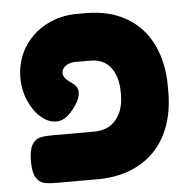

<svg xmlns="http://www.w3.org/2000/svg" viewBox="-48 -668 710 716"><g transform="rotate(-5 307.5 -310.5)"><path d="M580 -321V-302Q580 -210 545.5 -142Q511 -74 445 -37Q379 0 288 0H136Q104 0 87 -4.5Q70 -9 58.5 -28Q47 -47 47 -89Q47 -130 58.5 -149.5Q70 -169 87.5 -173.5Q105 -178 137 -178H291Q344 -178 373.5 -213Q403 -248 403 -305V-318Q403 -373 377 -408Q351 -443 300 -443H243Q222 -443 207.5 -432Q193 -421 193 -406Q193 -390 210 -377L231 -361Q247 -348 247 -330Q247 -307 228.5 -280.5Q210 -254 195 -243Q177 -228 154 -228Q125 -228 97.5 -251.5Q70 -275 52.5 -315Q35 -355 35 -402Q35 -464 65.5 -514Q96 -564 149 -592.5Q202 -621 267 -621H297Q388 -621 451.5 -583.5Q515 -546 547.5 -478.5Q580 -411 580 -321Z"/></g></svg>

Font: Fredoka One
Style: Regular
Weight: 400
Designer: Milena B. Brandão, Ben Nathan
Version: Version 2.000; ttfautohint (v1.5.33-1714) -l 8 -r 50 -G 200 